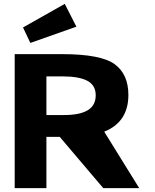

<svg xmlns="http://www.w3.org/2000/svg" viewBox="-20 -973 800 993"><path d="M56 0V-693H301Q502 -693 573 -641Q644 -589 644 -482Q644 -342 519 -292L700 0H514L289 -265H220V0ZM220 -378H311Q393 -378 434 -403Q475 -428 475 -480Q475 -532 432 -555Q389 -578 301 -578H220ZM99 -831 315 -953 375 -835 137 -751Z"/></svg>

Font: Fix15 Mono
Style: Bold
Weight: 700
Designer: Carrois Corporate & Edenspiekermann AG
Foundry: Carrois Corporate GbR & Edenspiekermann AG
Version: Version 3.206